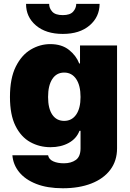

<svg xmlns="http://www.w3.org/2000/svg" viewBox="-20 -786 689 1016"><path d="M312.5 210.2Q230.5 210.2 172.1 187.3Q113.6 164.4 81.5 124.8Q49.4 85.2 45.5 35.5H234.4Q238.6 57.2 261.5 67.6Q284.4 78.1 318.2 78.1Q356.2 78.1 381.2 60.4Q406.2 42.6 406.2 -1.4V-93.8H400.6Q384.6 -52.2 343.6 -29.7Q302.6 -7.1 247.2 -7.1Q188.9 -7.1 140.1 -34.1Q91.3 -61.1 62 -119.7Q32.7 -178.3 32.7 -272.7Q32.7 -371.4 63.4 -433.2Q94.1 -495 142.9 -523.8Q191.8 -552.6 245.7 -552.6Q306.5 -552.6 344.8 -522.2Q383.2 -491.8 399.1 -450.3H403.4V-545.5H599.4V-1.4Q599.4 65 563.7 112.4Q528.1 159.8 463.4 185Q398.8 210.2 312.5 210.2ZM319.6 -146.3Q360.1 -146.3 383.2 -179.7Q406.2 -213.1 406.2 -272.7Q406.2 -333.5 383.2 -367.7Q360.1 -402 319.6 -402Q279.1 -402 256.7 -367.7Q234.4 -333.5 234.4 -272.7Q234.4 -212 256.7 -179.2Q279.1 -146.3 319.6 -146.3ZM383.5 -765.6H507.1Q506.7 -696.4 454.2 -651.5Q401.6 -606.5 312.5 -606.5Q222.7 -606.5 170.1 -651.5Q117.5 -696.4 117.9 -765.6H240.1Q239.7 -743.3 256.2 -724.6Q272.7 -706 312.5 -706Q350.5 -706 366.8 -724.1Q383.2 -742.2 383.5 -765.6Z"/></svg>

Font: Inter UI Black
Style: Regular
Weight: 900
Designer: Rasmus Andersson
Foundry: rsms
Version: 3.2;8d6f07862